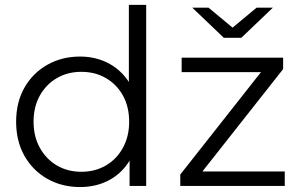

<svg xmlns="http://www.w3.org/2000/svg" viewBox="-20 -762 1242 787"><path d="M308.4 4.7Q233.4 4.7 173.9 -29.1Q114.3 -62.9 80.2 -123.2Q46.1 -183.6 46.1 -263Q46.1 -342.8 80.2 -402.7Q114.3 -462.6 173.9 -496.4Q233.4 -530.2 308.4 -530.2Q376.6 -530.2 431.4 -499Q486.3 -467.7 518.8 -408.4Q551.3 -349 551.3 -263Q551.3 -177.9 519.4 -117.8Q487.4 -57.8 432.6 -26.5Q377.7 4.7 308.4 4.7ZM313.5 -57.9Q369.3 -57.9 413.6 -83.5Q457.9 -109.2 483.6 -155.7Q509.4 -202.2 509.4 -263Q509.4 -324.8 483.6 -370.8Q457.9 -416.8 413.6 -442.2Q369.3 -467.6 313.5 -467.6Q257.7 -467.6 213.6 -442.2Q169.6 -416.8 143.6 -370.8Q117.6 -324.8 117.6 -263Q117.6 -202.2 143.6 -155.7Q169.6 -109.2 213.6 -83.5Q257.7 -57.9 313.5 -57.9ZM511.1 0V-158.3L518.2 -264L508.2 -369.7V-742H579.2V0ZM719 0V-46.7L1068.7 -490.4L1084.1 -466.3H724.6V-525.5H1140.5V-478.8L790.7 -35.1L772.5 -59.2H1147.2V0ZM897.5 -607 768.1 -730.6H834.8L961.2 -625.5H905.4L1031.8 -730.6H1098.5L969.1 -607Z"/></svg>

Font: Montserrat Thin
Style: Regular
Weight: 100
Designer: Julieta Ulanovsky
Foundry: Julieta Ulanovsky
Version: Version 9.000